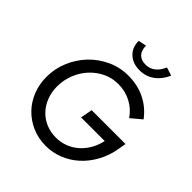

<svg xmlns="http://www.w3.org/2000/svg" viewBox="-248 -1101 1279 1279"><g transform="rotate(45 392.0 -461.5)"><path d="M68 0ZM747 -317Q734 -243 700.5 -182.5Q667 -122 619.5 -79Q572 -36 513 -12.5Q454 11 391 11Q319 11 260 -15Q201 -41 158 -85.5Q115 -130 91.5 -190Q68 -250 68 -318Q68 -396 98 -467Q128 -538 179.5 -592Q231 -646 300.5 -678Q370 -710 448 -710Q536 -710 607 -675Q678 -640 726 -575Q707 -559 689 -544Q671 -529 652 -513Q618 -564 562.5 -593.5Q507 -623 441 -623Q382 -623 331.5 -598.5Q281 -574 243.5 -533Q206 -492 184.5 -437.5Q163 -383 163 -322Q163 -271 180 -226Q197 -181 228 -147.5Q259 -114 302.5 -95Q346 -76 399 -76Q442 -76 481.5 -90.5Q521 -105 554 -133Q587 -161 610.5 -200.5Q634 -240 645 -290H422Q427 -311 430 -331.5Q433 -352 438 -374H757Q754 -360 751.5 -345.5Q749 -331 747 -317ZM477 -842Q553 -842 592 -930Q606 -925 621 -920.5Q636 -916 650 -911Q624 -852 579 -819.5Q534 -787 475 -787Q412 -787 372.5 -823.5Q333 -860 333 -922L390 -934Q390 -889 412.5 -865.5Q435 -842 477 -842Z"/></g></svg>

Font: Rosa Sans
Style: Italic
Weight: 400
Italic angle: -12°
Designer: Pentagram / MCKL
Foundry: Pentagram / MCKL
Version: Version 1.005;September 16, 2019;FontCreator 11.5.0.2425 64-